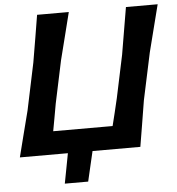

<svg xmlns="http://www.w3.org/2000/svg" viewBox="-58 -767 897 974"><g transform="rotate(-5 390.5 -280.0)"><path d="M17 0Q32 -59 45.5 -112.5Q59 -166 76.5 -233.5L127 -473.5Q139 -543.5 148.2 -599Q157.5 -654.5 167 -713H328.5Q313.5 -654 299.8 -598.8Q286 -543.5 268 -473L222 -256Q215 -217 209 -183.2Q203 -149.5 197 -117.5H499.5Q507.5 -149.5 515.8 -183.5Q524 -217.5 533 -256L579 -473.5Q591 -543.5 600.2 -599Q609.5 -654.5 619.5 -713H781Q766 -654.5 752 -599Q738 -543.5 720 -473L669 -234Q658 -165.5 649 -111.5Q640 -57.5 630.5 0H387Q378 38 369.2 76.2Q360.5 114.5 351.5 152.5H232.5Q239.5 115 247 76.5Q254.5 38 261.5 0Z"/></g></svg>

Font: Commissioner Loud SemiBold
Style: Italic
Weight: 600
Italic angle: -12°
Designer: Kostas Bartsokas
Foundry: Kostas Bartsokas
Version: Version 1.000; ttfautohint (v1.8.3)